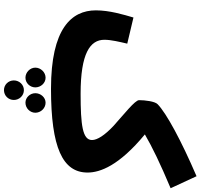

<svg xmlns="http://www.w3.org/2000/svg" viewBox="-42 -730 1035 992"><g transform="rotate(90 476.0 -233.5)"><path d="M438 21C742 21 871 -39 871 -168C871 -233 835 -331 674 -464C739 -502 826 -544 952 -597L890 -731C706 -652 564 -575 518 -530C503 -516 497 -464 497 -434C497 -413 569 -357 630 -302C678 -257 703 -218 703 -191C703 -142 626 -132 464 -132C255 -132 185 -181 185 -255C185 -290 196 -334 205 -373L70 -405C55 -354 33 -281 33 -211C33 -84 128 21 438 21ZM510 49C483 49 461 74 461 102C461 129 483 153 510 153C539 153 562 129 562 102C562 74 539 49 510 49ZM381 49C353 49 329 74 329 102C329 129 353 153 381 153C409 153 431 129 431 102C431 74 409 49 381 49ZM445 161C417 161 395 185 395 213C395 241 417 264 445 264C474 264 496 241 496 213C496 185 474 161 445 161Z"/></g></svg>

Font: Noto Sans Arabic UI XBd
Style: Regular
Weight: 800
Designer: Monotype Design Team, Nadine Chahine and Nizar Qandah
Foundry: Monotype Imaging Inc.
Version: Version 2.010